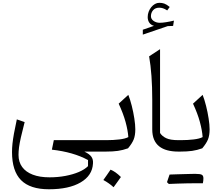

<svg xmlns="http://www.w3.org/2000/svg" viewBox="-20 -1099 1606 1392"><path d="M158.7 -213.9 102 -233.5Q88.7 -173 81.2 -130.8Q73.7 -88.6 70.4 -57.2Q67.1 -25.7 67.1 3.3Q67.1 141 132.6 207.1Q198.2 273.2 334.7 273.2Q479.9 273.2 564.7 223.4Q649.6 173.7 654.1 86Q656.6 57.1 642.4 37.1Q628.2 17.2 591.5 0H646.8V-82.9H370.2L356.1 -13.9Q512.2 3.6 618.2 61.4L618.1 105.4Q594.3 129.6 551.5 147.9Q508.6 166.1 453.8 176.4Q399.1 186.6 339.1 186.6Q267.7 186.6 217.5 167.3Q167.2 148.1 140.7 111.7Q114.2 75.4 114.2 23.9Q114.2 -1.7 118 -31Q121.9 -60.3 131.5 -103.5Q141.1 -146.8 158.7 -213.9Z M781.5 131.1Q768.3 150.6 755.5 169Q742.8 187.3 729.3 206.1Q749 216.7 767.9 229.9Q786.8 243 803.4 258.4Q817.4 239.5 830.5 221Q843.7 202.5 856.6 184.3Q835.8 163.7 817.2 150.7Q798.7 137.8 781.5 131.1ZM647 0H747.6Q798.3 0 834.6 -5.1Q870.9 -10.3 908.1 -23.7Q937.8 -59.1 949.4 -88.3Q961 -117.4 961 -161.7Q961 -193.9 954 -239.5Q947 -285.2 935.4 -331.4Q923.8 -377.7 910.3 -411.3L840.4 -347.5Q873.7 -275.6 890.3 -215.1Q906.8 -154.6 910.5 -105.1Q887.9 -93 844.5 -88Q801.1 -82.9 753.2 -82.9H647Q639.2 -82.9 635.3 -75.3Q631.4 -67.6 631.4 -51V-31.9Q631.4 -15.3 635.3 -7.6Q639.2 0 647 0Z M1140.4 -742.5 1061.1 -690.6Q1072.4 -626.7 1078.1 -548Q1083.8 -469.2 1083.8 -376.2V-161.3Q1083.8 -118.7 1096.5 -88.3Q1109.2 -57.9 1133.7 -38.3Q1158.2 -18.7 1193.2 -9.4Q1228.3 0 1273 0H1273.5V-82.9H1273Q1214.8 -82.9 1184.9 -97.2Q1155 -111.5 1140.4 -134.9ZM1074.3 -981.7Q1074.3 -1006.5 1089.9 -1024.8Q1105.5 -1043.2 1135 -1043.2Q1148 -1043.2 1161.7 -1038.9Q1175.5 -1034.6 1192.2 -1023.4L1210.5 -1048.5Q1187.2 -1067.3 1171.1 -1073Q1155 -1078.6 1134.9 -1078.6Q1118.8 -1078.6 1103.6 -1070.2Q1088.5 -1061.7 1076.5 -1047Q1064.5 -1032.2 1057.7 -1013.9Q1050.8 -995.5 1050.8 -975.3Q1050.8 -951.8 1062.1 -935Q1073.4 -918.3 1096.3 -911.6L1015.4 -883.5V-848L1195.8 -909.6L1235 -911.1L1241.1 -949.6Q1210 -942.2 1183.4 -938Q1156.8 -933.8 1138.2 -933.8Q1112.8 -933.8 1093.5 -947.3Q1074.3 -960.8 1074.3 -981.7Z M1400.5 229.6Q1416 229.6 1425.8 229.6Q1435.7 229.7 1441.5 229.7Q1447.4 229.7 1450.8 229.7Q1453 220.8 1453.8 210.7Q1454.7 200.7 1454.7 193.5Q1454.7 174.4 1443.2 168Q1431.6 161.5 1396.4 161.5Q1361.9 170.9 1327.4 181.1Q1293 191.2 1258.8 201.4Q1224.7 211.5 1190.7 221.8Q1194.2 225.1 1197.4 228.3Q1200.6 231.5 1203.9 234.7Q1234.9 233.4 1268.5 232.1Q1302 230.9 1335.6 230.3Q1369.1 229.6 1400.5 229.6ZM1203.9 234.7Q1236.2 222.8 1268.3 210.9Q1300.4 199.1 1332.4 186.5Q1364.5 173.9 1396.4 161.5Q1386.7 161.5 1366.7 161.9Q1346.7 162.2 1320.6 163.1Q1294.4 163.9 1265.4 164.6Q1236.5 165.3 1209.4 166.5Q1204.6 180.1 1200.1 193.7Q1195.5 207.3 1190.7 221.8Q1194.2 225.1 1197.4 228.3Q1200.6 231.5 1203.9 234.7ZM1273.4 0H1285.8Q1336.5 0 1372.8 -5.1Q1409.2 -10.3 1446.3 -23.7Q1476.1 -59.1 1487.9 -88.3Q1499.7 -117.4 1499.7 -161.7Q1499.7 -193.9 1492.6 -239.5Q1485.6 -285.2 1474 -331.4Q1462.4 -377.7 1449 -411.3L1379.4 -347.5Q1412.8 -275.6 1429.1 -215.1Q1445.5 -154.6 1449.1 -105.1Q1426.6 -93 1383.4 -88Q1340.2 -82.9 1292.2 -82.9H1273.4Q1265.6 -82.9 1261.7 -75.3Q1257.8 -67.6 1257.8 -51V-31.9Q1257.8 -15.3 1261.7 -7.6Q1265.6 0 1273.4 0Z"/></svg>

Font: Pinar-VF
Style: Regular
Weight: 300
Designer: Amin Abedi
Version: Version 3.0